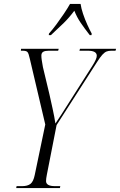

<svg xmlns="http://www.w3.org/2000/svg" viewBox="-20 -964 615 984"><path d="M63 0 65 -10H93Q121 -10 136 -21.5Q151 -33 158 -67L212 -326L133 -662Q127 -690 121 -697Q115 -704 97 -704H87L88 -714H281L278 -704H229Q211 -704 201.5 -698.5Q192 -693 192 -679Q192 -668 194 -655.5Q196 -643 200 -620L233 -482Q240 -451 249.5 -407.5Q259 -364 264 -331Q278 -352 294.5 -377Q311 -402 332 -436L453 -626Q476 -662 476 -678Q476 -704 431 -704H387L390 -714H575L572 -704H550Q536 -704 526 -700Q516 -696 504.5 -683.5Q493 -671 476 -644L270 -323L220 -68Q216 -48 216 -36Q216 -10 262 -10H289L287 0ZM231 -792Q249 -812 269 -839Q289 -866 307.5 -893.5Q326 -921 339 -944H393Q396 -922 405.5 -893.5Q415 -865 427.5 -837.5Q440 -810 450 -792L449 -784H440Q412 -820 393 -848Q374 -876 361 -909Q335 -874 306.5 -846Q278 -818 241 -784H230Z"/></svg>

Font: Noto Serif Display ExtraCondensed Light
Style: Italic
Weight: 300
Width: 2
Italic angle: -12°
Designer: Monotype Design Team
Foundry: Monotype Imaging Inc.
Version: Version 2.009